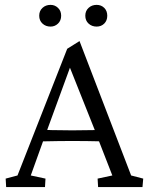

<svg xmlns="http://www.w3.org/2000/svg" viewBox="-20 -757 602 777"><path d="M4.9 0 2.9 -34.2 50.8 -46.9 252 -559.6 301.8 -590.8 510.7 -46.9 559.6 -34.2 556.6 0H377L375 -34.2L434.6 -46.9L376 -197.3L365.2 -226.6L255.9 -501L276.4 -519.5L168.9 -225.6L158.2 -196.3L104.5 -46.9L164.1 -34.2L162.1 0ZM136.7 -184.6V-232.4Q155.3 -231.4 189.5 -230.5Q223.6 -229.5 272.5 -229.5Q321.3 -229.5 356 -230.5Q390.6 -231.4 408.2 -232.4V-184.6Q370.1 -185.5 335.4 -186Q300.8 -186.5 272.5 -186.5Q246.1 -186.5 212.4 -186Q178.7 -185.5 136.7 -184.6ZM184.6 -649.4Q165 -649.4 151.9 -661.6Q138.7 -673.8 138.7 -693.4Q138.7 -712.9 151.9 -725.1Q165 -737.3 184.6 -737.3Q202.1 -737.3 214.8 -725.1Q227.5 -712.9 227.5 -693.4Q227.5 -673.8 214.8 -661.6Q202.1 -649.4 184.6 -649.4ZM371.1 -649.4Q351.6 -649.4 338.4 -661.6Q325.2 -673.8 325.2 -693.4Q325.2 -712.9 338.4 -725.1Q351.6 -737.3 371.1 -737.3Q389.6 -737.3 401.9 -725.1Q414.1 -712.9 414.1 -693.4Q414.1 -673.8 401.9 -661.6Q389.6 -649.4 371.1 -649.4Z"/></svg>

Font: Crimson Pro Light
Style: Regular
Weight: 300
Designer: Jacques Le Bailly
Foundry: Baron von Fonthausen
Version: Version 1.003